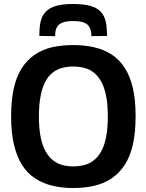

<svg xmlns="http://www.w3.org/2000/svg" viewBox="-20 -937 737 967"><path d="M348 -99Q379 -99 405.5 -106Q432 -113 453.5 -130.5Q475 -148 490.5 -176Q506 -204 514.5 -247.5Q523 -291 523 -350Q523 -410 514.5 -453.5Q506 -497 490 -525.5Q474 -554 453 -571Q432 -588 405 -595Q378 -602 348 -602Q319 -602 293 -595Q267 -588 245.5 -571.5Q224 -555 208.5 -526Q193 -497 184.5 -453.5Q176 -410 176 -350Q176 -290 184.5 -247.5Q193 -205 209 -176Q225 -147 246.5 -130Q268 -113 293.5 -106Q319 -99 348 -99ZM349 10Q292 10 244 -1.5Q196 -13 157 -38.5Q118 -64 91.5 -105.5Q65 -147 50.5 -207.5Q36 -268 36 -350Q36 -432 49.5 -492Q63 -552 89.5 -593.5Q116 -635 155 -661.5Q194 -688 242 -699Q290 -710 349 -710Q407 -710 456 -698.5Q505 -687 543 -662Q581 -637 608 -595.5Q635 -554 649 -494Q663 -434 663 -353Q663 -269 649 -208Q635 -147 607.5 -105.5Q580 -64 542 -38.5Q504 -13 455.5 -1.5Q407 10 349 10ZM348 -917Q403 -917 440 -906Q477 -895 497 -865.5Q517 -836 518 -782Q519 -776 519 -769.5Q519 -763 519 -756L440 -755Q440 -758 440 -761Q440 -764 440 -767Q438 -787 430 -801.5Q422 -816 402.5 -823.5Q383 -831 348 -831Q315 -831 295.5 -823.5Q276 -816 267.5 -801.5Q259 -787 258 -767Q258 -764 258 -761Q258 -758 258 -755L178 -756Q178 -763 178.5 -769.5Q179 -776 179 -783Q180 -833 198.5 -862.5Q217 -892 253.5 -904.5Q290 -917 348 -917Z"/></svg>

Font: Georama ExtraCondensed Thin SemiBold
Style: Regular
Weight: 600
Version: Version 1.001